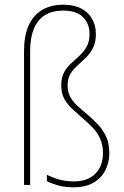

<svg xmlns="http://www.w3.org/2000/svg" viewBox="-20 -785 528 815"><path d="M387 -641Q387 -605 374.5 -581Q362 -557 344.5 -540Q327 -523 309 -507Q291 -491 279 -471.5Q267 -452 267 -423Q267 -395 277.5 -375Q288 -355 307 -337.5Q326 -320 351 -299Q377 -277 397.5 -254.5Q418 -232 431 -204Q444 -176 444 -134Q444 -96 427.5 -63Q411 -30 377.5 -10Q344 10 293 10Q255 10 228 2.5Q201 -5 179 -16V-43Q198 -34 216.5 -27.5Q235 -21 253.5 -18Q272 -15 293 -15Q353 -15 385 -48Q417 -81 417 -134Q417 -170 405.5 -195.5Q394 -221 375.5 -241Q357 -261 333 -281Q308 -303 286.5 -323Q265 -343 252.5 -366.5Q240 -390 240 -423Q240 -456 252 -478Q264 -500 282 -516Q300 -532 317.5 -548.5Q335 -565 347.5 -586.5Q360 -608 360 -641Q360 -685 332 -712.5Q304 -740 249 -740Q200 -740 169 -719.5Q138 -699 123 -661Q108 -623 108 -568V0H82V-570Q82 -632 101 -675.5Q120 -719 157.5 -742Q195 -765 249 -765Q294 -765 324.5 -749Q355 -733 371 -705Q387 -677 387 -641Z"/></svg>

Font: Noto Sans Khmer SemiCondensed Thin
Style: Regular
Weight: 250
Width: 4
Designer: Danh Hong and the Monotype Design Team
Foundry: Monotype Imaging Inc.
Version: Version 2.004